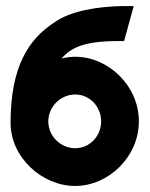

<svg xmlns="http://www.w3.org/2000/svg" viewBox="-20 -605 496 636"><path d="M15 -198C15 -83 120 11 229 11C339 11 440 -85 440 -203C440 -321 339 -417 229 -417C214 -417 199 -415 184 -411C215 -448 261 -469 372 -469H391L423 -585H390C302 -584 213 -568 162 -532C74 -476 15 -383 15 -198ZM140 -203C140 -252 181 -292 229 -292C277 -292 315 -252 315 -203C315 -154 277 -114 229 -114C181 -114 140 -154 140 -203Z"/></svg>

Font: Charger Sport
Style: UltNrw
Weight: 1000
Designer: Jasper
Foundry: Cannot Into Space Fonts
Version: Version 1.1